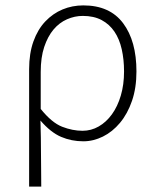

<svg xmlns="http://www.w3.org/2000/svg" viewBox="-20 -512 578 712"><path d="M88 180V-255Q88 -314 104 -358.5Q120 -403 148 -432.5Q176 -462 212 -477Q248 -492 289 -492Q387 -492 436.5 -426Q486 -360 486 -247Q486 -186 469.5 -138Q453 -90 425 -56.5Q397 -23 361.5 -5.5Q326 12 289 12Q245 12 206.5 -4.5Q168 -21 130 -65Q131 -30 131.5 -0.5Q132 29 132 57.5Q132 86 132.5 115.5Q133 145 133 180ZM286 -27Q318 -27 346 -43Q374 -59 395 -88Q416 -117 428 -157.5Q440 -198 440 -247Q440 -291 431.5 -329Q423 -367 404.5 -394.5Q386 -422 357 -437.5Q328 -453 287 -453Q257 -453 228.5 -440.5Q200 -428 178.5 -402.5Q157 -377 144 -338Q131 -299 131 -245V-108Q172 -57 210.5 -42Q249 -27 286 -27Z"/></svg>

Font: Giro Light
Style: Regular
Weight: 300
Designer: Paul D. Hunt
Foundry: Adobe Systems Incorporated
Version: Version 1.000;PS 1.0;hotconv 1.0.88;makeotf.lib2.5.647800